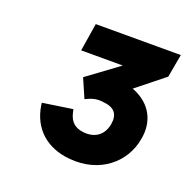

<svg xmlns="http://www.w3.org/2000/svg" viewBox="-78 -777 519 524"><g transform="rotate(20 181.5 -514.5)"><path d="M175 -330C265 -322 328 -377 340 -448C350 -499 329 -547 271 -569L351 -633L363 -700H116L103 -619H224L133 -552L157 -497C176 -506 188 -510 209 -507C241 -504 254 -488 249 -458C243 -425 220 -408 186 -411C160 -414 146 -426 140 -452L138 -461L51 -448L52 -440C62 -377 106 -336 175 -330Z"/></g></svg>

Font: Fixel Display SemiBold
Style: Italic
Weight: 600
Italic angle: -10°
Designer: AlfaBravo + MacPaw
Foundry: Kyrylo Tkachov, Marchela Mozhyna, Serhii Makarenko, Maria Weinstein, Zakhar Kryvoshyya
Version: Version 1.210;Glyphs 3.2 (3217)